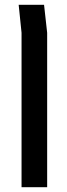

<svg xmlns="http://www.w3.org/2000/svg" viewBox="-20 -582 280 802"><path d="M70 200V-445L58 -562H164L177 -445V200Z"/></svg>

Font: Assistant SemiBold
Style: Regular
Weight: 600
Designer: Hebrew By Ben Nathan, Latin by Paul Hunt
Version: Version 3.000